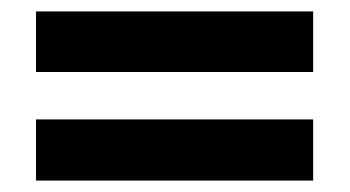

<svg xmlns="http://www.w3.org/2000/svg" viewBox="-20 -520 612 336"><path d="M43 -394V-500H528V-394ZM43 -204V-311H528V-204Z"/></svg>

Font: Noto Sans Sundanese
Style: Regular
Weight: 400
Designer: Monotype Design Team (Regular), Sérgio L. Martins (other weights)
Foundry: Monotype Imaging Inc.
Version: Version 2.003